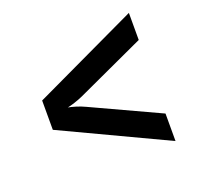

<svg xmlns="http://www.w3.org/2000/svg" viewBox="-101 -715 803 771"><g transform="rotate(-20 300.0 -329.0)"><path d="M523.8 -55.6 76.2 -266.5V-391.7L523.8 -603.2V-487.5L233.7 -353.7Q214.1 -344.7 194.4 -338.5Q174.6 -332.2 163.7 -330.2Q175.1 -328.2 195 -322.3Q214.9 -316.4 233.7 -307.4L523.8 -173.1Z"/></g></svg>

Font: Pitagon Sans Mono
Style: Regular
Weight: 400
Monospace: yes
Designer: Travis Tran
Foundry: Pitagon
Version: Version 1.001;gftools[0.9.26]